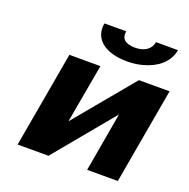

<svg xmlns="http://www.w3.org/2000/svg" viewBox="-131 -869 977 994"><g transform="rotate(20 357.5 -371.5)"><path d="M546 -528 276 -203 334 -528H163L70 0H240L510 -326L453 0H622L715 -528ZM469 -679C417 -679 390 -700 398 -743H278C274 -722 275 -702 281 -684C300 -630 362 -598 455 -598C485 -598 514 -602 540 -609C610 -628 670 -670 683 -743H562C555 -702 520 -679 469 -679Z"/></g></svg>

Font: Asimov
Style: XWidIt
Weight: 500
Designer: Google
Version: Version 2.000980; 2014